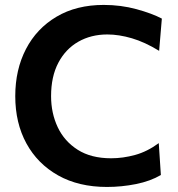

<svg xmlns="http://www.w3.org/2000/svg" viewBox="-20 -747 724 780"><path d="M414.5 12.5Q299.5 12.5 216 -34.5Q132.5 -81.5 87.2 -164.5Q42 -247.5 42 -356.5Q42 -464 85.5 -547.8Q129 -631.5 209.8 -679.2Q290.5 -727 401.5 -727Q471 -727 534.2 -709.8Q597.5 -692.5 637.5 -671.5L626.5 -540.5Q568.5 -576 515.8 -591.5Q463 -607 416 -607Q350 -607 298.2 -577.5Q246.5 -548 217 -492Q187.5 -436 187.5 -356.5Q187.5 -287.5 214.5 -230.2Q241.5 -173 295.8 -138.5Q350 -104 431.5 -104Q479.5 -104 528.8 -117.5Q578 -131 625 -165.5L633.5 -36Q591 -11 532.5 0.8Q474 12.5 414.5 12.5Z"/></svg>

Font: Commissioner SemiBold
Style: Regular
Weight: 600
Designer: Kostas Bartsokas
Foundry: Kostas Bartsokas
Version: Version 1.000; ttfautohint (v1.8.3)